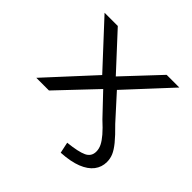

<svg xmlns="http://www.w3.org/2000/svg" viewBox="-172 -657 1006 1006"><g transform="rotate(45 331.0 -153.5)"><path d="M410 187 397 126Q473 118 505.5 102.5Q538 87 538 51Q538 30 528 10Q518 -10 497 -34.5Q476 -59 441 -91L330 -208H333L136 0H42L294 -274L295 -234L54 -494H152L333 -298H330L514 -494H608L369 -236L370 -271L505 -122Q550 -78 573.5 -49Q597 -20 606.5 2.5Q616 25 616 50Q616 88 593.5 117.5Q571 147 525.5 165Q480 183 410 187Z"/></g></svg>

Font: Nunito Sans 7pt Expanded Light
Style: Regular
Weight: 300
Width: 7
Designer: Vernon Adams
Foundry: Vernon Adams
Version: Version 3.101;gftools[0.9.27]